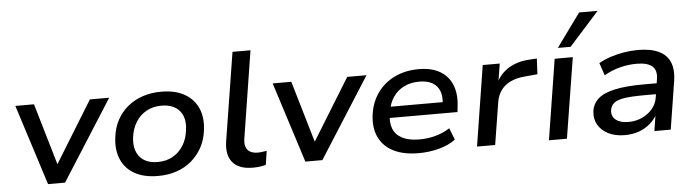

<svg xmlns="http://www.w3.org/2000/svg" viewBox="-47 -961 4233 1170"><g transform="rotate(-5 2069.0 -375.5)"><path d="M206 0 49 -492H163L280 -94H260L505 -492H623L310 0Z M879 9Q793 9 736 -23Q679 -55 654 -113.5Q629 -172 639 -248Q646 -307 671 -353.5Q696 -400 736 -433Q776 -466 828 -483.5Q880 -501 941 -501Q1027 -501 1084 -468.5Q1141 -436 1166 -378.5Q1191 -321 1181 -244Q1174 -186 1148.5 -139.5Q1123 -93 1083.5 -59.5Q1044 -26 992.5 -8.5Q941 9 879 9ZM884 -76Q937 -76 976.5 -98.5Q1016 -121 1041 -161Q1066 -201 1072 -254Q1083 -329 1046.5 -372.5Q1010 -416 935 -416Q884 -416 844 -394Q804 -372 779 -332Q754 -292 747 -239Q738 -164 774 -120Q810 -76 884 -76Z M1459 9Q1373 9 1335 -36.5Q1297 -82 1310 -166L1396 -705H1506L1422 -174Q1417 -144 1423.5 -123Q1430 -102 1448.5 -91Q1467 -80 1496 -80Q1510 -80 1524.5 -82Q1539 -84 1551 -86L1538 -1Q1519 4 1499.5 6.5Q1480 9 1459 9Z M1780 0 1623 -492H1737L1854 -94H1834L2079 -492H2197L1884 0Z M2474 9Q2381 9 2319.5 -22Q2258 -53 2230.5 -111Q2203 -169 2213 -247Q2223 -323 2263 -380Q2303 -437 2368 -469Q2433 -501 2517 -501Q2597 -501 2648.5 -470Q2700 -439 2721.5 -382.5Q2743 -326 2733 -250L2730 -220H2294L2304 -288H2665L2643 -270Q2651 -319 2638.5 -353.5Q2626 -388 2595 -406.5Q2564 -425 2513 -425Q2460 -425 2419.5 -404.5Q2379 -384 2354 -347.5Q2329 -311 2321 -263L2318 -248Q2309 -193 2324.5 -154Q2340 -115 2380.5 -94.5Q2421 -74 2485 -74Q2536 -74 2583.5 -87Q2631 -100 2671 -126L2699 -54Q2658 -23 2597.5 -7Q2537 9 2474 9Z M2830 0 2908 -492H3012L2993 -373H2987Q3014 -431 3067.5 -463.5Q3121 -496 3194 -500L3240 -503L3235 -407L3158 -400Q3106 -396 3069 -378Q3032 -360 3011 -330.5Q2990 -301 2983 -262L2941 0Z M3270 0 3348 -492H3459L3380 0ZM3373 -556 3521 -760H3634L3451 -556Z M3734 9Q3676 9 3634 -12Q3592 -33 3571 -69Q3550 -105 3555 -151Q3561 -198 3595 -228.5Q3629 -259 3698 -274Q3767 -289 3877 -289H3970L3960 -223H3873Q3797 -223 3752.5 -216.5Q3708 -210 3687.5 -193.5Q3667 -177 3663 -149Q3659 -112 3686 -90.5Q3713 -69 3763 -69Q3807 -69 3845 -86Q3883 -103 3909 -133.5Q3935 -164 3941 -203L3958 -313Q3967 -367 3938 -392.5Q3909 -418 3843 -418Q3792 -418 3742 -405.5Q3692 -393 3643 -365L3617 -442Q3651 -461 3690.5 -474Q3730 -487 3773 -494Q3816 -501 3857 -501Q3935 -501 3984 -478Q4033 -455 4052.5 -409.5Q4072 -364 4062 -296L4015 0H3915L3932 -109H3939Q3921 -73 3890.5 -46Q3860 -19 3820.5 -5Q3781 9 3734 9Z"/></g></svg>

Font: Nunito Sans 10pt SemiExpanded SemiBold
Style: Italic
Weight: 600
Width: 6
Italic angle: -9°
Designer: Vernon Adams
Foundry: Vernon Adams
Version: Version 3.101;gftools[0.9.27]